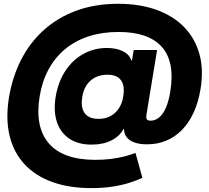

<svg xmlns="http://www.w3.org/2000/svg" viewBox="-20 -761 1091 1002"><path d="M457 220.7Q340.8 220.7 252.4 188.7Q164.1 156.7 107.4 95.5Q50.8 34.2 29.8 -53.7Q8.8 -141.6 26.9 -252.9Q44.9 -360.8 90.8 -450.2Q136.7 -539.6 209.2 -604.7Q281.7 -669.9 379.2 -705.6Q476.6 -741.2 596.7 -741.2Q708 -741.2 795.2 -710.2Q882.3 -679.2 939.7 -620.8Q997.1 -562.5 1020.3 -480.5Q1043.5 -398.4 1026.4 -295.9Q1015.1 -226.6 990.2 -172.9Q965.3 -119.1 929 -82.3Q892.6 -45.4 846.7 -26.6Q800.8 -7.8 747.1 -7.8Q710 -7.8 682.9 -17.1Q655.8 -26.4 641.6 -44.2Q627.4 -62 627 -87.4H624Q605 -50.3 561.5 -28.3Q518.1 -6.3 458 -6.3Q388.7 -6.3 342.5 -36.9Q296.4 -67.4 277.3 -123.5Q258.3 -179.7 270.5 -256.3Q284.2 -336.4 322.8 -393.6Q361.3 -450.7 417.2 -480.7Q473.1 -510.7 537.6 -510.7Q586.4 -510.7 620.8 -493.9Q655.3 -477.1 665 -446.3H668.9L677.7 -500H799.8L744.6 -164.1Q741.2 -144.5 746.6 -137.9Q752 -131.3 765.6 -131.3Q791 -131.3 811.5 -148.9Q832 -166.5 846.4 -200.2Q860.8 -233.9 868.7 -283.2Q881.3 -360.4 870.4 -418.7Q859.4 -477.1 824.7 -516.1Q790 -555.2 733.4 -574.7Q676.8 -594.2 598.6 -594.2Q512.7 -594.2 442.4 -571.3Q372.1 -548.3 319.6 -504.6Q267.1 -460.9 233.4 -398.7Q199.7 -336.4 187 -258.3Q173.8 -178.7 186 -116.9Q198.2 -55.2 234.9 -12.7Q271.5 29.8 332.3 51.5Q393.1 73.2 477.1 73.2Q518.6 73.2 556.9 68.6Q595.2 64 628.2 55.7Q661.1 47.4 687 37.1L723.1 167Q696.3 179.7 657.7 192.1Q619.1 204.6 569.3 212.6Q519.5 220.7 457 220.7ZM494.1 -140.6Q528.3 -140.6 554.9 -154.3Q581.5 -168 599.4 -194.1Q617.2 -220.2 623 -256.8Q629.4 -293.9 622.3 -319.3Q615.2 -344.7 595 -357.9Q574.7 -371.1 540.5 -371.1Q505.9 -371.1 478.8 -357.9Q451.7 -344.7 433.8 -319.6Q416 -294.4 409.7 -257.3Q403.3 -220.2 410.6 -194.1Q418 -168 439 -154.3Q460 -140.6 494.1 -140.6Z"/></svg>

Font: Inter 20pt Black
Style: Italic
Weight: 900
Italic angle: -9.3988°
Version: Version 4.001;git-66647c0bb